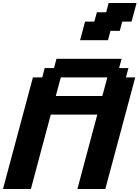

<svg xmlns="http://www.w3.org/2000/svg" viewBox="-20 -1270 937 1290"><path d="M500 0H687.5L888.7 -750H826.2L842.8 -812.5H780.3L796.9 -875H359.4L342.8 -812.5H280.3L263.7 -750H201.2L0 0H187.5Q209.5 -83 254.2 -250Q298.8 -417 321.3 -500H633.8Q611.3 -417 566.7 -250Q522 -83 500 0ZM667.5 -625H355Q360.4 -646 371.6 -687.7Q382.8 -729.5 388.7 -750H701.2Q695.8 -729.5 684.6 -687.5Q673.3 -645.5 667.5 -625ZM518.1 -1000H705.6L722.2 -1062.5H784.7L801.3 -1125H863.8Q869.6 -1146 880.9 -1187.5Q892.1 -1229 897.5 -1250H710L693.4 -1187.5H630.9L613.8 -1125H551.3Q545.9 -1104 534.9 -1062.3Q523.9 -1020.5 518.1 -1000Z"/></svg>

Font: Faithful 32x
Style: SemiboldOblique
Weight: 400
Foundry: Faithful Resource Pack
Version: Version 1.0; January 27, 2023